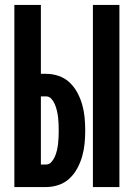

<svg xmlns="http://www.w3.org/2000/svg" viewBox="-20 -755 540 775"><path d="M355 0V-735H462V0ZM38 0V-735H145V-457H166Q192 -457 217 -448.5Q242 -440 261 -422Q280 -404 292.5 -380.5Q305 -357 312 -332Q319 -307 321.5 -281Q324 -255 324 -228Q324 -202 321.5 -176Q319 -150 312 -125Q305 -100 292.5 -76.5Q280 -53 261 -35Q242 -17 217 -8.5Q192 0 166 0ZM145 -91H166Q179 -91 188 -101.5Q197 -112 202 -124Q207 -136 210 -149Q213 -162 214.5 -175.5Q216 -189 216.5 -202Q217 -215 217 -228Q217 -242 216.5 -255Q216 -268 214.5 -281Q213 -294 210 -307Q207 -320 202 -332.5Q197 -345 188 -355.5Q179 -366 166 -366H145Z"/></svg>

Font: Iosevka SS04 Extrabold
Style: Regular
Weight: 800
Monospace: yes
Designer: Belleve Invis
Foundry: Belleve Invis
Version: Version 19.0.0; ttfautohint (v1.8.4)